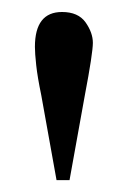

<svg xmlns="http://www.w3.org/2000/svg" viewBox="-20 -698 216 325"><path d="M137.2 -625.5Q137.2 -617.2 133.8 -594.7Q130.4 -572.3 123.5 -536.1L97.7 -393.1H75.7L49.8 -537.1Q43.5 -567.4 41.3 -587.6Q39.1 -607.9 39.1 -618.7Q39.1 -677.7 85 -677.7Q112.3 -677.7 124.8 -660.2Q137.2 -642.6 137.2 -625.5Z"/></svg>

Font: BabelStone Englisc
Style: Regular
Weight: 400
Designer: Andrew West
Foundry: BabelStone
Version: Version 1.000 June 24, 2023